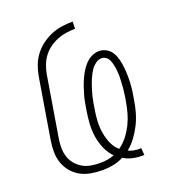

<svg xmlns="http://www.w3.org/2000/svg" viewBox="-136 -849 872 962"><g transform="rotate(-20 300.0 -367.5)"><path d="M457 8Q430 8 405 2Q380 -4 360 -17Q333 -3 304.5 2.5Q276 8 248 8Q217 8 187.5 3Q158 -2 132.5 -15.5Q107 -29 88 -51Q69 -73 59 -100.5Q49 -128 48.5 -158.5Q48 -189 53 -220L107 -546Q112 -574 122.5 -601.5Q133 -629 151.5 -653Q170 -677 195 -695Q220 -713 247 -724Q274 -735 303 -739Q332 -743 360 -743L359 -705Q336 -705 312 -701.5Q288 -698 265 -689Q242 -680 221 -665Q200 -650 185 -630Q170 -610 161 -586.5Q152 -563 148 -540L94 -214Q90 -189 90.5 -164.5Q91 -140 98.5 -118Q106 -96 121 -78.5Q136 -61 156 -49.5Q176 -38 200 -34Q224 -30 249 -30Q268 -30 287 -33Q306 -36 324 -43Q301 -66 287.5 -97Q274 -128 268.5 -161.5Q263 -195 265 -230Q267 -265 273 -301Q276 -320 279.5 -339.5Q283 -359 288.5 -378.5Q294 -398 300.5 -417Q307 -436 315.5 -455Q324 -474 334.5 -491.5Q345 -509 359.5 -524.5Q374 -540 393 -549.5Q412 -559 432 -559Q454 -559 472 -548.5Q490 -538 500.5 -520.5Q511 -503 516 -483Q521 -463 523.5 -442Q526 -421 526.5 -399.5Q527 -378 526 -356.5Q525 -335 522 -313Q519 -291 515 -269Q510 -238 501.5 -207Q493 -176 478.5 -146.5Q464 -117 444 -89.5Q424 -62 398 -41Q411 -35 426.5 -32Q442 -29 457 -29Q460 -29 462 -29.5Q464 -30 466 -30L469 8ZM361 -64Q387 -82 406.5 -107.5Q426 -133 439.5 -160.5Q453 -188 461 -217Q469 -246 474 -276Q477 -289 478.5 -303Q480 -317 482 -331Q484 -345 484.5 -359Q485 -373 486 -386.5Q487 -400 486.5 -414Q486 -428 484.5 -441.5Q483 -455 480 -468Q477 -481 472 -493Q467 -505 456.5 -513Q446 -521 432 -521Q416 -521 401 -510Q386 -499 376.5 -485Q367 -471 359.5 -455.5Q352 -440 346 -424Q340 -408 335 -392Q330 -376 326 -359.5Q322 -343 319 -327Q316 -311 314 -295Q308 -263 306.5 -231Q305 -199 310 -168.5Q315 -138 327 -110.5Q339 -83 361 -64Z"/></g></svg>

Font: Iosevka Extralight Extended
Style: Italic
Weight: 200
Width: 7
Italic angle: -9°
Monospace: yes
Designer: Belleve Invis
Foundry: Belleve Invis
Version: Version 32.5.0; ttfautohint (v1.8.4)